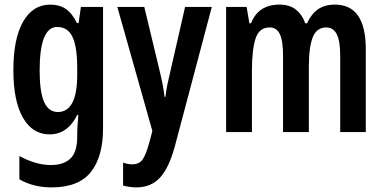

<svg xmlns="http://www.w3.org/2000/svg" viewBox="-20 -573 1664 833"><path d="M198 -553Q237 -553 264.5 -535Q292 -517 314 -473H321L331 -543H427V-15Q427 107 374 173.5Q321 240 204 240Q125 240 64 205V104Q136 143 201 143Q256 143 285.5 115Q315 87 315 20V8Q315 -9 316.5 -31Q318 -53 320 -74H315Q273 10 195 10Q121 10 79.5 -62.5Q38 -135 38 -268Q38 -406 80.5 -479.5Q123 -553 198 -553ZM228 -456Q152 -456 152 -267Q152 -174 171.5 -130.5Q191 -87 231 -87Q315 -87 315 -249V-276Q315 -370 294.5 -413Q274 -456 228 -456Z M489 -543H606L673 -264Q680 -236 685.5 -207.5Q691 -179 694 -153H698Q700 -176 705.5 -203Q711 -230 719 -263L783 -543H899L738 64Q712 158 673 199Q634 240 572 240Q557 240 543 238Q529 236 514 232V133Q524 136 534 138Q544 140 553 140Q583 140 598 120Q613 100 629 41L641 -5Z M1433 -553Q1567 -553 1567 -360V0H1456V-331Q1456 -395 1441 -424.5Q1426 -454 1396 -454Q1354 -454 1337 -411.5Q1320 -369 1320 -284V0H1208V-332Q1208 -396 1194 -425Q1180 -454 1150 -454Q1104 -454 1088.5 -405Q1073 -356 1073 -269V0H961V-543H1050L1062 -472H1069Q1101 -553 1192 -553Q1238 -553 1265.5 -530Q1293 -507 1304 -472H1312Q1331 -513 1360 -533Q1389 -553 1433 -553Z"/></svg>

Font: Noto Sans ExtraCondensed SemiBold
Style: Regular
Weight: 600
Width: 2
Designer: Monotype Design Team
Foundry: Monotype Imaging Inc.
Version: Version 2.013; ttfautohint (v1.8.4.7-5d5b)